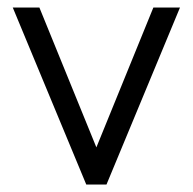

<svg xmlns="http://www.w3.org/2000/svg" viewBox="-20 -492 514 512"><path d="M210 0 14 -472H85L237 -99L389 -472H460L264 0Z"/></svg>

Font: Lil Grotesk
Style: Regular
Weight: 400
Designer: Bastien Sozeau
Foundry: NBR — Bastien Sozeau
Version: Version 4.002; ttfautohint (v1.8.4.7-5d5b)